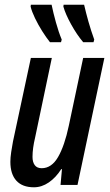

<svg xmlns="http://www.w3.org/2000/svg" viewBox="-20 -785 465 815"><path d="M124 10Q75 10 49.5 -18Q24 -46 24 -98Q24 -116 27.5 -139.5Q31 -163 35 -184L111 -539H200L129 -201Q118 -155 118 -119Q118 -97 127.5 -84Q137 -71 157 -71Q199 -71 226.5 -118.5Q254 -166 272 -251L333 -539H423L309 0H237L243 -67H240Q217 -31 187 -10.5Q157 10 124 10ZM333 -606Q306 -638 282 -681.5Q258 -725 249 -757L250 -765H337Q345 -730 355.5 -693Q366 -656 380 -617L377 -606ZM192 -606Q176 -626 159 -653Q142 -680 128.5 -708Q115 -736 110 -757L111 -765H199Q206 -731 217.5 -689.5Q229 -648 242 -617L239 -606Z"/></svg>

Font: Noto Sans ExtraCondensed Medium
Style: Italic
Weight: 500
Width: 2
Italic angle: -12°
Designer: Monotype Design Team
Foundry: Monotype Imaging Inc.
Version: Version 2.013; ttfautohint (v1.8.4.7-5d5b)